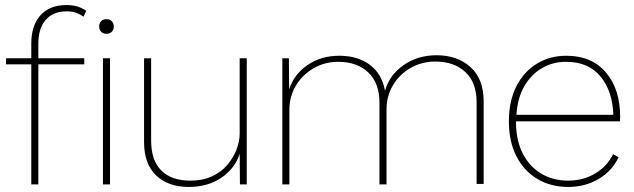

<svg xmlns="http://www.w3.org/2000/svg" viewBox="-20 -731 2511 761"><path d="M314 -500V-476H132V0H104V-476H4V-500H104V-558Q104 -630 140.5 -670.5Q177 -711 243 -711Q271 -711 290.5 -704Q310 -697 322 -688L311 -665Q298 -674 283 -680Q268 -686 244 -686Q191 -686 161.5 -652.5Q132 -619 132 -558V-500Z M416 -500V0H388V-500ZM402 -655Q415 -655 423 -647Q431 -639 431 -626Q431 -613 423 -605Q415 -597 402 -597Q389 -597 381 -605Q373 -613 373 -626Q373 -639 381 -647Q389 -655 402 -655Z M728 10Q647 10 599 -35.5Q551 -81 551 -168V-500H579V-174Q579 -95 619.5 -55Q660 -15 734 -15Q783 -15 820 -32Q857 -49 881 -77.5Q905 -106 917.5 -138.5Q930 -171 930 -202V-500H958V0H931L930 -122Q912 -64 858 -27Q804 10 728 10Z M1099 0V-500H1125L1126 -377Q1145 -436 1198.5 -473Q1252 -510 1325 -510Q1398 -510 1446 -474Q1494 -438 1506 -371Q1523 -433 1579 -472.5Q1635 -512 1710 -512Q1793 -512 1845 -465Q1897 -418 1897 -329V-2H1869V-326Q1869 -404 1824.5 -445.5Q1780 -487 1706 -487Q1651 -487 1607 -461.5Q1563 -436 1537.5 -393Q1512 -350 1512 -298V0H1484V-324Q1484 -402 1439.5 -444Q1395 -486 1321 -486Q1267 -486 1223 -460.5Q1179 -435 1153 -392Q1127 -349 1127 -295V0Z M2232 10Q2164 10 2111 -21Q2058 -52 2027.5 -110.5Q1997 -169 1997 -250Q1997 -331 2027 -389.5Q2057 -448 2108.5 -479Q2160 -510 2225 -510Q2325 -510 2381.5 -444Q2438 -378 2438 -267Q2438 -259 2437 -250H2019H2025Q2025 -176 2051.5 -123.5Q2078 -71 2125 -43Q2172 -15 2232 -15Q2291 -15 2338.5 -43Q2386 -71 2410 -120L2432 -108Q2406 -53 2352.5 -21.5Q2299 10 2232 10ZM2027 -276H2411Q2408 -370 2360 -428Q2312 -486 2224 -486Q2171 -486 2128 -461Q2085 -436 2058 -389Q2031 -342 2027 -276Z"/></svg>

Font: Prodigy Sans ExtraLight
Style: Regular
Weight: 200
Designer: Wei Huang
Foundry: Wei Huang
Version: Version 1.003; ttfautohint (v1.8.3)